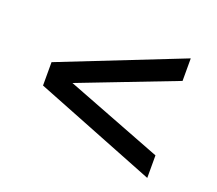

<svg xmlns="http://www.w3.org/2000/svg" viewBox="-83 -682 749 664"><g transform="rotate(20 291.0 -350.0)"><path d="M515 -130 67 -307V-393L515 -570V-487L100 -327V-373L515 -213Z"/></g></svg>

Font: Montserrat Thin Medium
Style: Regular
Weight: 500
Version: Version 9.000